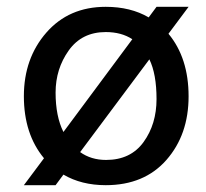

<svg xmlns="http://www.w3.org/2000/svg" viewBox="-20 -534 603 563"><path d="M474 -435Q533 -364 533 -251.5Q533 -139 468 -65Q403 9 290 9Q219 9 166 -22L143 9H50L109 -70Q50 -141 50 -252Q50 -363 116 -438.5Q182 -514 290 -514Q363 -514 416 -483L439 -514H533ZM290 -440Q220 -440 181.5 -386Q143 -332 143 -262.5Q143 -193 166 -147L368 -419Q336 -440 290 -440ZM291 -65Q363 -65 401 -117.5Q439 -170 439 -243.5Q439 -317 418 -360L215 -88Q247 -65 291 -65Z"/></svg>

Font: Hind Medium
Style: Regular
Weight: 500
Designer: Manushi Parikh, Satya Rajpurohit
Foundry: Indian Type Foundry
Version: Version 1.201;PS 1.0;hotconv 1.0.78;makeotf.lib2.5.61930; tt